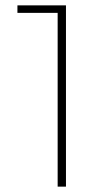

<svg xmlns="http://www.w3.org/2000/svg" viewBox="-20 -696 361 716"><path d="M195 0V-676H226V0ZM45 -648V-676H216V-648Z"/></svg>

Font: Outfit Thin
Style: Regular
Weight: 100
Designer: Rodrigo Fuenzalida
Foundry: fragTYPE
Version: Version 1.000